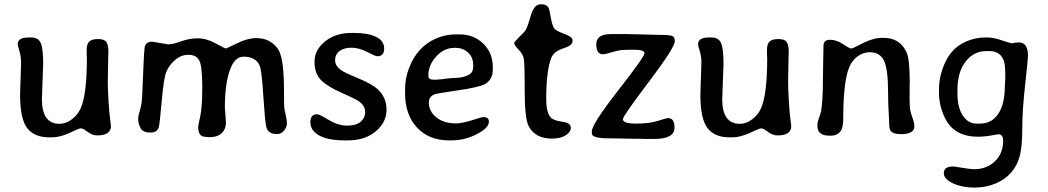

<svg xmlns="http://www.w3.org/2000/svg" viewBox="-20 -643 4845 888"><path d="M62 -439Q62 -469.7 113.8 -469.7H125Q157.2 -469.7 168.5 -443.8Q179.7 -418 179.7 -347.2L173.8 -184.1Q173.8 -70.3 255.4 -70.3Q285.2 -70.3 312.5 -91.3Q339.8 -112.3 353 -141.6Q381.8 -206.1 381.8 -372.6L380.9 -394V-413.1Q380.9 -439 392.6 -450.7Q404.3 -462.4 433.6 -462.4Q462.9 -462.4 472.2 -448.2Q481.4 -434.1 481.4 -402.3L480.5 -376.5L478.5 -261.2Q478.5 -233.4 481.9 -175.8Q485.4 -118.2 489.3 -91.6Q493.2 -64.9 493.2 -60.1Q493.2 -16.6 429.2 -16.6Q407.2 -16.6 385.5 -33Q363.8 -49.3 354.7 -49.3Q345.7 -49.3 324.2 -38.6Q263.2 -7.8 220.2 -7.8H208Q138.2 -7.8 105.5 -50.8Q72.8 -93.8 72.8 -205.6L77.6 -353.5Q77.6 -381.3 69.8 -406.7Q62 -432.1 62 -439Z M1268.6 -411.6Q1293.5 -368.7 1293.5 -220.7Q1293.5 -154.3 1294.7 -144.8Q1295.9 -135.3 1301.5 -111.1Q1307.1 -86.9 1307.1 -71.5Q1307.1 -56.2 1294.4 -39.6Q1281.7 -22.9 1260.7 -22.9Q1219.2 -22.9 1211.4 -56.6Q1205.6 -81.1 1197.8 -199.2Q1190.4 -317.4 1181.6 -337.9Q1164.1 -380.9 1106.9 -380.9Q1070.3 -380.9 1049.8 -335Q1020 -269 1020 -147.5L1024.9 -77.1Q1024.9 -40 997.6 -21Q980 -8.8 950.9 -8.8Q921.9 -8.8 912.6 -14.6Q896.5 -24.4 896.5 -56.2Q896.5 -62 906 -104.2Q915.5 -146.5 915.5 -241.9Q915.5 -337.4 901.4 -363.5Q887.2 -389.6 852.1 -389.6Q816.9 -389.6 789.8 -365.7Q762.7 -341.8 750.2 -313.5Q737.8 -285.2 728.3 -178.7Q718.8 -72.3 714.8 -56.6Q708 -29.8 675.5 -29.8Q643.1 -29.8 631.1 -49.1Q619.1 -68.4 619.1 -96.2L621.6 -113.3L630.9 -147Q636.7 -170.4 637.7 -201.7Q645 -395.5 648.9 -422.9Q652.8 -450.2 684.1 -450.2L756.8 -438Q780.3 -438 817.9 -451.9Q855.5 -465.8 895 -465.8Q934.6 -465.8 977.3 -442.4Q1020 -418.9 1023.9 -418.9Q1027.8 -418.9 1076.7 -442.9Q1125.5 -466.8 1164.8 -466.8Q1204.1 -466.8 1229.7 -450.4Q1255.4 -434.1 1268.6 -411.6Z M1604.5 -490.7H1617.2Q1681.2 -490.7 1719 -472.7Q1756.8 -454.6 1756.8 -418.7Q1756.8 -382.8 1725.1 -382.8Q1716.8 -382.8 1678.2 -402.6Q1639.6 -422.4 1605.5 -422.4Q1571.3 -422.4 1550.5 -407Q1529.8 -391.6 1529.8 -364.7Q1529.8 -337.9 1558.6 -317.9Q1575.2 -306.2 1637 -280.8Q1698.7 -255.4 1725.1 -231.9Q1767.6 -194.3 1767.6 -135.7Q1767.6 -77.1 1717.8 -35.4Q1668 6.3 1588.4 6.3H1575.7Q1495.6 6.3 1455.6 -16.8Q1415.5 -40 1415.5 -77.4Q1415.5 -114.7 1446.8 -114.7Q1457 -114.7 1500.2 -88.4Q1543.5 -62 1585.2 -62Q1627 -62 1647.9 -79.8Q1668.9 -97.7 1668.9 -124.8Q1668.9 -151.9 1642.6 -172.4Q1628.4 -183.6 1561.5 -213.1Q1494.6 -242.7 1464.6 -272.7Q1434.6 -302.7 1434.6 -357.4Q1434.6 -412.1 1483.4 -451.4Q1532.2 -490.7 1604.5 -490.7Z M1961.4 -296.9V-289.1Q1961.4 -274.4 1988.3 -274.4H2000L2002.9 -274.9L2026.9 -276.9Q2064.5 -282.2 2075.7 -282.2Q2128.9 -282.2 2155.8 -302.2Q2168.5 -312 2168.5 -336.9V-342.3Q2168.5 -378.9 2144.3 -400.4Q2120.1 -421.9 2086.4 -421.9H2083L2080.1 -421.4Q2032.7 -421.4 1997.1 -381.3Q1961.4 -341.3 1961.4 -296.9ZM2067.9 6.3H2057.1Q1963.9 6.3 1908.7 -53Q1853.5 -112.3 1853.5 -211.4V-232.9Q1853.5 -280.3 1872.1 -329.1Q1909.7 -426.8 1994.6 -463.9Q2039.6 -483.9 2085.9 -483.9H2106.9Q2170.9 -483.9 2215.1 -441.2Q2259.3 -398.4 2259.3 -331.1V-321.3Q2259.3 -273.4 2221.2 -253.4Q2194.8 -239.3 2098.1 -225.1Q2001.5 -210.9 1992.7 -208Q1963.4 -197.8 1963.4 -168.9Q1963.4 -128.9 1997.6 -100.6Q2031.7 -72.3 2089.4 -72.3Q2116.2 -72.3 2162.6 -86.9Q2209 -101.6 2216.3 -101.6Q2241.2 -101.6 2241.2 -80.1Q2241.2 -51.3 2185.1 -22.5Q2128.9 6.3 2067.9 6.3Z M2620.1 -52.2Q2620.1 -32.7 2596.4 -17.3Q2572.8 -2 2532.2 -2Q2456.5 -2 2425.8 -58.1Q2406.7 -93.3 2406.7 -222.7Q2406.7 -352.1 2402.3 -373Q2397.9 -394 2377.9 -414.1Q2357.9 -434.1 2357.9 -444.8Q2357.9 -448.7 2405.3 -496.1Q2415.5 -506.3 2426 -541.5Q2436.5 -576.7 2440.9 -587.9Q2455.6 -623 2479.5 -623H2487.3Q2508.3 -623 2517.1 -606.9Q2520.5 -600.6 2527.6 -561.3Q2534.7 -522 2543.9 -510.7Q2553.2 -499.5 2590.6 -486.1Q2627.9 -472.7 2627.9 -457.5V-452.1Q2627.9 -432.6 2585.2 -419.2Q2542.5 -405.8 2530.3 -376.5Q2506.3 -317.4 2506.3 -184.1Q2506.3 -121.6 2527.8 -99.1Q2541 -85.4 2580.6 -80.1Q2620.1 -74.7 2620.1 -52.2Z M2717.3 -25.9V-35.6Q2717.3 -68.8 2839.1 -224.9Q2960.9 -380.9 2960.9 -397Q2960.9 -413.1 2911.6 -413.1Q2862.3 -413.1 2845.5 -410.2Q2828.6 -407.2 2804 -399.7Q2779.3 -392.1 2768.1 -392.1Q2737.8 -392.1 2737.8 -438.7Q2737.8 -485.4 2806.2 -485.4H2882.3L2895.5 -484.9L2920.9 -484.4Q2934.1 -483.9 2946.8 -483.9L2959.5 -483.4Q2972.2 -482.9 2984.4 -482.9L3022 -481.9Q3079.6 -481.9 3090.3 -476.1Q3101.1 -470.2 3101.1 -452.6Q3101.1 -423.3 2981 -264.6Q2860.8 -106 2860.8 -91.8Q2860.8 -71.3 2922.4 -71.3Q2983.9 -71.3 3022.7 -84Q3061.5 -96.7 3070.3 -96.7Q3099.6 -96.7 3099.6 -52.7Q3099.6 -0.5 3007.3 -0.5H2957L2944.3 -1H2931.6L2792 -3.4Q2717.3 -3.4 2717.3 -25.9Z M3208.5 -439Q3208.5 -469.7 3260.3 -469.7H3271.5Q3303.7 -469.7 3314.9 -443.8Q3326.2 -418 3326.2 -347.2L3320.3 -184.1Q3320.3 -70.3 3401.9 -70.3Q3431.6 -70.3 3459 -91.3Q3486.3 -112.3 3499.5 -141.6Q3528.3 -206.1 3528.3 -372.6L3527.3 -394V-413.1Q3527.3 -439 3539.1 -450.7Q3550.8 -462.4 3580.1 -462.4Q3609.4 -462.4 3618.7 -448.2Q3627.9 -434.1 3627.9 -402.3L3627 -376.5L3625 -261.2Q3625 -233.4 3628.4 -175.8Q3631.8 -118.2 3635.7 -91.6Q3639.6 -64.9 3639.6 -60.1Q3639.6 -16.6 3575.7 -16.6Q3553.7 -16.6 3532 -33Q3510.3 -49.3 3501.2 -49.3Q3492.2 -49.3 3470.7 -38.6Q3409.7 -7.8 3366.7 -7.8H3354.5Q3284.7 -7.8 3252 -50.8Q3219.2 -93.8 3219.2 -205.6L3224.1 -353.5Q3224.1 -381.3 3216.3 -406.7Q3208.5 -432.1 3208.5 -439Z M4209 -58.6Q4209 -22.5 4146 -22.5Q4110.4 -22.5 4098.1 -39.6Q4092.3 -47.9 4092.3 -78.6L4090.8 -109.9Q4087.4 -161.1 4087.4 -212.9Q4087.4 -324.7 4068.1 -363Q4048.8 -401.4 4003.4 -401.4Q3973.1 -401.4 3947.5 -383.3Q3921.9 -365.2 3908.2 -333Q3879.9 -267.1 3879.9 -89.4Q3879.9 -48.8 3864.5 -32.2Q3849.1 -15.6 3825.2 -15.6H3815.4Q3760.7 -15.6 3760.7 -59.1V-70.8Q3760.7 -76.2 3766.6 -94.2L3774.4 -116.7Q3786.1 -156.2 3786.1 -286.1L3788.6 -431.2Q3788.6 -459 3818.8 -459Q3849.1 -459 3878.7 -439Q3908.2 -418.9 3916.3 -418.9Q3924.3 -418.9 3944.8 -430.2Q4013.7 -467.8 4055.2 -467.8H4067.9Q4142.6 -467.8 4172.9 -400.4Q4187.5 -368.7 4187.5 -263.7V-260.3Q4187.5 -251.5 4187 -242.7Q4187 -218.8 4187 -217.8Q4187 -208.5 4187 -199.7Q4187 -192.9 4187 -186.5Q4187 -148.9 4189.5 -135.3Q4192.9 -116.7 4200.7 -96.7Q4209 -74.7 4209 -58.6Z M4408.2 -226.1V-210.9Q4408.2 -145.5 4433.1 -108.4Q4458 -71.3 4495.6 -71.3H4512.7Q4566.9 -71.3 4597.2 -116.9Q4627.4 -162.6 4627.4 -245.1Q4628.4 -254.9 4628.4 -260.3L4629.4 -280.3V-309.6Q4628.4 -319.3 4628.4 -324.2Q4628.4 -362.8 4609.9 -384.8Q4591.3 -406.7 4555.2 -406.7H4541.5Q4483.9 -406.7 4446 -358.4Q4408.2 -310.1 4408.2 -226.1ZM4691.9 -446.8Q4734.4 -446.8 4734.4 -385.3Q4734.4 -369.1 4721.2 -250.5Q4708 -131.8 4708 -48.8Q4708 35.2 4696.8 77.1Q4672.9 167.5 4585.9 205.1Q4540.5 224.6 4485.6 224.6Q4430.7 224.6 4387.9 205.1Q4345.2 185.5 4345.2 158.2Q4345.2 127 4387.2 127Q4395.5 127 4432.1 133.3Q4468.8 139.6 4484.9 139.6Q4543.9 139.6 4581.8 102.8Q4619.6 65.9 4619.6 8.3Q4619.6 -22 4597.2 -22Q4593.3 -22 4578.6 -19Q4537.1 -10.7 4502.9 -10.7Q4416 -10.7 4372.1 -63.5Q4351.6 -87.9 4337.2 -128.7Q4322.8 -169.4 4322.8 -214.8V-228.5Q4322.8 -276.4 4338.6 -323Q4354.5 -369.6 4380.9 -401.6Q4407.2 -433.6 4449.7 -451.7Q4492.2 -469.7 4536.6 -469.7H4549.3Q4574.2 -469.7 4613.5 -456.3Q4652.8 -442.9 4661.6 -442.9Q4681.2 -446.8 4691.9 -446.8Z"/></svg>

Font: Averia Gruesa Libre
Style: Regular
Weight: 400
Italic angle: -1.70001°
Version: Version 1.002